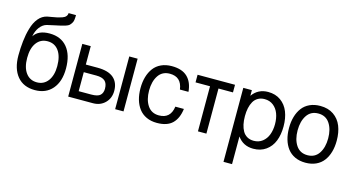

<svg xmlns="http://www.w3.org/2000/svg" viewBox="-98 -1200 3419 1843"><g transform="rotate(15 1611.5 -278.0)"><path d="M267.1 -461.9Q197.3 -461.9 157.2 -407.7Q117.2 -354 117.2 -257.8Q117.2 -162.1 157.2 -108.4Q197.3 -54.2 267.1 -54.2Q335.9 -54.2 376.5 -108.4Q417 -163.1 417 -254.9Q417 -352.5 377.4 -407.2Q337.9 -461.9 267.1 -461.9ZM110.8 -469.2Q154.3 -539.1 266.1 -539.1Q378.9 -539.1 441.4 -464.4Q503.9 -389.2 503.9 -253.9Q503.9 -124.5 440.4 -50.8Q377 22.9 267.1 22.9Q154.3 22.9 92.3 -51.3Q29.8 -126.5 29.8 -257.8Q29.8 -329.6 37.6 -399.9Q44.9 -467.8 63 -529.8Q81.5 -595.2 116.2 -636.7Q150.9 -678.7 201.2 -689.9Q210 -691.9 246.6 -697.8Q272.5 -702.1 298.3 -707.5Q316.9 -711.4 342.3 -720.2Q366.2 -728.5 377.9 -742.2Q390.1 -756.8 390.1 -774.9H463.9Q463.9 -746.1 460.9 -726.1Q458 -706.1 447.3 -690.9Q436 -675.3 427.7 -668Q418.5 -660.2 393.6 -651.9Q370.1 -644 350.6 -640.1Q345.2 -639.2 325.2 -634.5Q305.2 -629.9 290.5 -627Q246.6 -617.7 217.8 -610.8Q178.2 -600.6 148.9 -562Q119.6 -522.9 110.8 -469.2Z M1143.6 -523.9V0H1060.5V-523.9ZM677.7 -76.2H801.8Q867.7 -76.2 891.6 -99.6Q915.5 -123 915.5 -164.1Q915.5 -216.8 887.7 -241.2Q860.4 -265.1 801.8 -265.1H677.7ZM677.7 -523.9V-340.8H790.5H793.5Q901.4 -340.8 954.1 -295.4Q1006.8 -250 1006.8 -167Q1006.8 -94.2 959.5 -46.9Q912.6 0 839.8 0H593.8V-523.9Z M1480.5 -464.8Q1406.2 -464.8 1367.4 -406.7Q1328.6 -348.6 1328.6 -257.8Q1328.6 -167 1367.4 -108.9Q1406.2 -50.8 1480.5 -50.8Q1596.2 -50.8 1612.3 -172.9H1697.3Q1685.5 -77.6 1633.8 -26.9Q1582 23.9 1480.5 23.9Q1421.4 23.9 1375.7 2.7Q1330.1 -18.6 1301.3 -56.6Q1272.5 -94.7 1257.8 -145.5Q1243.2 -196.3 1243.2 -257.8Q1243.2 -319.3 1257.8 -370.1Q1272.5 -420.9 1301 -459.2Q1329.6 -497.6 1375.5 -518.8Q1421.4 -540 1480.5 -540Q1583 -540 1636.2 -488.5Q1689.5 -437 1697.3 -342.8H1612.3Q1596.2 -464.8 1480.5 -464.8Z M1739.3 -523.9H2111.3V-448.2H1967.3V0H1883.3V-448.2H1739.3Z M2195.8 -516.1H2280.8V-460Q2337.4 -540 2438 -540Q2511.2 -540 2563.2 -502.7Q2615.2 -465.3 2640.1 -402.6Q2665 -339.8 2665 -257.8Q2665 -175.8 2640.1 -113Q2615.2 -50.3 2563.2 -13.2Q2511.2 23.9 2438 23.9Q2336.9 23.9 2280.8 -55.7V219.2H2195.8ZM2422.9 -50.8Q2473.1 -50.8 2509.3 -79.1Q2545.4 -107.4 2562.7 -153.6Q2580.1 -199.7 2580.1 -257.8Q2580.1 -315.9 2562.7 -362.1Q2545.4 -408.2 2509.3 -436.5Q2473.1 -464.8 2422.9 -464.8Q2385.3 -464.8 2357.2 -448.7Q2329.1 -432.6 2312.7 -403.8Q2296.4 -375 2288.6 -338.6Q2280.8 -302.2 2280.8 -257.8Q2280.8 -213.4 2288.6 -177Q2296.4 -140.6 2312.7 -111.8Q2329.1 -83 2357.2 -66.9Q2385.3 -50.8 2422.9 -50.8Z M2956.5 -540Q3034.7 -540 3088.9 -502.7Q3143.1 -465.3 3168.2 -402.8Q3193.4 -340.3 3193.4 -257.8Q3193.4 -196.3 3178.7 -145.5Q3164.1 -94.7 3135.5 -56.6Q3106.9 -18.6 3061.3 2.7Q3015.6 23.9 2956.5 23.9Q2897.5 23.9 2851.8 2.7Q2806.2 -18.6 2777.3 -56.6Q2748.5 -94.7 2733.9 -145.5Q2719.2 -196.3 2719.2 -257.8Q2719.2 -319.3 2733.9 -370.1Q2748.5 -420.9 2777.1 -459.2Q2805.7 -497.6 2851.6 -518.8Q2897.5 -540 2956.5 -540ZM2843.5 -406.7Q2804.7 -348.6 2804.7 -257.8Q2804.7 -167 2843.5 -108.9Q2882.3 -50.8 2956.5 -50.8Q3030.8 -50.8 3069.6 -108.9Q3108.4 -167 3108.4 -257.8Q3108.4 -348.6 3069.6 -406.7Q3030.8 -464.8 2956.5 -464.8Q2882.3 -464.8 2843.5 -406.7Z"/></g></svg>

Font: Miedinger*
Style: Book
Weight: 400
Version: Version 001.000